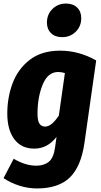

<svg xmlns="http://www.w3.org/2000/svg" viewBox="-23 -836 567 1080"><path d="M518 -496 452 -32Q433 101 369.5 162.5Q306 224 185 224Q135 224 86 208.5Q37 193 -3 166L54 57Q120 96 181 96Q224 96 251.5 74Q279 52 287 -9L295 -66Q244 0 170 0Q97 0 57.5 -53Q18 -106 18 -197Q18 -288 48 -368Q78 -448 144.5 -499.5Q211 -551 315 -551Q421 -551 518 -496ZM188 -197Q188 -157 199 -140.5Q210 -124 231 -124Q267 -124 308 -186L342 -425Q323 -431 304 -431Q246 -431 217 -360Q188 -289 188 -197ZM241 -709Q241 -755 272 -785.5Q303 -816 348 -816Q388 -816 411 -793.5Q434 -771 434 -734Q434 -688 403 -657.5Q372 -627 327 -627Q287 -627 264 -649.5Q241 -672 241 -709Z"/></svg>

Font: Fira Sans Condensed ExtraBold
Style: Italic
Weight: 800
Width: 3
Italic angle: -8°
Designer: bBox Type GmbH & Carrois Corporate GbR & Edenspiekermann AG
Foundry: bBox Type GmbH & Carrois Corporate GbR & Edenspiekermann AG
Version: Version 4.301